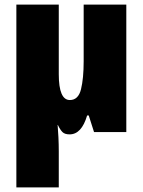

<svg xmlns="http://www.w3.org/2000/svg" viewBox="-20 -573 619 833"><path d="M528 -553H343V-307Q343 -233 331.5 -186Q320 -139 283 -139Q235 -139 235 -251V-553H51V240H235V84Q235 54 233.5 22.5Q232 -9 230 -31H231Q241 -10 251 0Q261 10 282 10Q334 10 358 -72H365L388 0H528Z"/></svg>

Font: Noto Sans Display SemiCondensed Black
Style: Regular
Weight: 900
Width: 4
Designer: Monotype Design Team
Foundry: Monotype Imaging Inc.
Version: Version 1.900